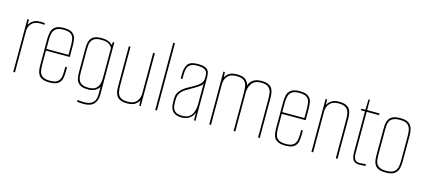

<svg xmlns="http://www.w3.org/2000/svg" viewBox="-57 -1126 3854 1737"><g transform="rotate(15 1870.0 -257.5)"><path d="M68 0V-495H82L84 -445Q95 -468 120.5 -485.5Q146 -503 193 -503Q214 -503 230 -500V-484Q214 -487 193 -487Q138 -487 111 -458Q84 -429 84 -389V0Z M408 7Q365 7 340.5 -4.5Q316 -16 305 -35Q294 -54 291 -77.5Q288 -101 288 -124V-372Q288 -403 295 -433Q302 -463 327.5 -483Q353 -503 408 -503Q464 -503 489 -484Q514 -465 520.5 -435Q527 -405 527 -372V-263H304V-127Q304 -98 309.5 -70.5Q315 -43 337 -26Q359 -9 408 -9Q457 -9 478.5 -26Q500 -43 505.5 -70Q511 -97 511 -127V-167H527V-124Q527 -93 521 -63Q515 -33 490 -13Q465 7 408 7ZM304 -279H511V-363Q511 -398 506 -426Q501 -454 479.5 -470.5Q458 -487 408 -487Q364 -487 341.5 -471.5Q319 -456 311.5 -428.5Q304 -401 304 -363Z M760 115Q738 115 720.5 113.5Q703 112 696 111V94Q723 99 760 99Q787 99 811 90.5Q835 82 850.5 59.5Q866 37 866 -3V-76Q858 -56 830.5 -39Q803 -22 762 -22Q706 -22 680.5 -42Q655 -62 649 -92Q643 -122 643 -153V-372Q643 -395 646 -418Q649 -441 660 -460.5Q671 -480 695.5 -491.5Q720 -503 762 -503Q797 -503 818 -495.5Q839 -488 850.5 -479Q862 -470 866 -466L869 -495H882V-5Q882 52 852 83.5Q822 115 760 115ZM762 -38Q804 -38 826.5 -54.5Q849 -71 857.5 -98Q866 -125 866 -156V-437Q863 -444 854.5 -455.5Q846 -467 824.5 -477Q803 -487 762 -487Q723 -487 702 -476Q681 -465 672 -447.5Q663 -430 661 -409.5Q659 -389 659 -369V-156Q659 -136 661 -115.5Q663 -95 672 -77.5Q681 -60 702 -49Q723 -38 762 -38Z M1137 8Q1095 8 1070.5 -3.5Q1046 -15 1035 -34.5Q1024 -54 1021 -77Q1018 -100 1018 -123V-495H1034V-132Q1034 -103 1039 -74Q1044 -45 1065.5 -26.5Q1087 -8 1137 -8Q1192 -8 1217 -35.5Q1242 -63 1246 -106V-495H1262V0H1248L1246 -50Q1235 -27 1209.5 -9.5Q1184 8 1137 8Z M1398 0V-630H1414V0Z M1642 4Q1619 4 1594.5 -4Q1570 -12 1553 -36.5Q1536 -61 1536 -112V-146Q1536 -178 1550.5 -202Q1565 -226 1585.5 -242.5Q1606 -259 1625.5 -269.5Q1645 -280 1654 -285Q1694 -307 1716.5 -323.5Q1739 -340 1749 -357.5Q1759 -375 1759 -400V-414Q1759 -448 1744.5 -463Q1730 -478 1708 -482Q1686 -486 1663 -486Q1619 -486 1597.5 -471Q1576 -456 1569.5 -431Q1563 -406 1563 -375V-334H1547V-377Q1547 -435 1570 -468.5Q1593 -502 1663 -502Q1717 -502 1740.5 -488Q1764 -474 1769.5 -451.5Q1775 -429 1775 -402V0H1760V-73Q1748 -38 1717.5 -17Q1687 4 1642 4ZM1645 -12Q1689 -12 1713.5 -31Q1738 -50 1748.5 -83Q1759 -116 1759 -157V-341Q1743 -319 1715.5 -302.5Q1688 -286 1659 -269Q1634 -255 1609.5 -239.5Q1585 -224 1568.5 -200Q1552 -176 1552 -138V-112Q1552 -65 1567 -44Q1582 -23 1604 -17.5Q1626 -12 1645 -12Z M1904 0V-495H1918L1920 -445Q1931 -468 1956.5 -485.5Q1982 -503 2029 -503Q2088 -503 2112 -481.5Q2136 -460 2143 -430Q2154 -464 2183 -483.5Q2212 -503 2258 -503Q2300 -503 2324.5 -491.5Q2349 -480 2360 -460.5Q2371 -441 2374 -418Q2377 -395 2377 -372V0H2361V-363Q2361 -393 2356 -421.5Q2351 -450 2329.5 -468.5Q2308 -487 2258 -487Q2203 -487 2177.5 -455Q2152 -423 2148 -372V0H2132V-363Q2132 -393 2127 -421.5Q2122 -450 2100.5 -468.5Q2079 -487 2029 -487Q1974 -487 1949 -459.5Q1924 -432 1920 -389V0Z M2617 7Q2574 7 2549.5 -4.5Q2525 -16 2514 -35Q2503 -54 2500 -77.5Q2497 -101 2497 -124V-372Q2497 -403 2504 -433Q2511 -463 2536.5 -483Q2562 -503 2617 -503Q2673 -503 2698 -484Q2723 -465 2729.5 -435Q2736 -405 2736 -372V-263H2513V-127Q2513 -98 2518.5 -70.5Q2524 -43 2546 -26Q2568 -9 2617 -9Q2666 -9 2687.5 -26Q2709 -43 2714.5 -70Q2720 -97 2720 -127V-167H2736V-124Q2736 -93 2730 -63Q2724 -33 2699 -13Q2674 7 2617 7ZM2513 -279H2720V-363Q2720 -398 2715 -426Q2710 -454 2688.5 -470.5Q2667 -487 2617 -487Q2573 -487 2550.5 -471.5Q2528 -456 2520.5 -428.5Q2513 -401 2513 -363Z M2861 0V-495H2875L2877 -443Q2888 -466 2913.5 -484.5Q2939 -503 2986 -503Q3028 -503 3052.5 -491.5Q3077 -480 3088 -460.5Q3099 -441 3102 -418Q3105 -395 3105 -372V0H3089V-363Q3089 -393 3084 -421.5Q3079 -450 3057.5 -468.5Q3036 -487 2986 -487Q2931 -487 2904 -457Q2877 -427 2877 -384V0Z M3307 0Q3268 0 3251 -23.5Q3234 -47 3234 -93V-479H3196V-493L3234 -495L3237 -592H3250V-495H3366V-479H3250V-88Q3250 -60 3261 -37.5Q3272 -15 3306 -15Q3320 -15 3334 -16.5Q3348 -18 3366 -20V-4Q3359 -3 3342.5 -1.5Q3326 0 3307 0Z M3557 7Q3514 7 3489.5 -4.5Q3465 -16 3454 -35Q3443 -54 3440 -77.5Q3437 -101 3437 -124V-372Q3437 -395 3440 -418Q3443 -441 3454.5 -460.5Q3466 -480 3491 -491.5Q3516 -503 3561 -503Q3616 -503 3641 -483Q3666 -463 3673.5 -433Q3681 -403 3681 -372V-124Q3681 -93 3673.5 -63Q3666 -33 3640 -13Q3614 7 3557 7ZM3557 -9Q3609 -9 3631.5 -27.5Q3654 -46 3659.5 -73.5Q3665 -101 3665 -127V-369Q3665 -396 3659.5 -423Q3654 -450 3632.5 -468.5Q3611 -487 3561 -487Q3521 -487 3498.5 -476Q3476 -465 3466.5 -447.5Q3457 -430 3455 -409.5Q3453 -389 3453 -369V-127Q3453 -107 3455 -86.5Q3457 -66 3466 -48.5Q3475 -31 3496.5 -20Q3518 -9 3557 -9Z"/></g></svg>

Font: Alumni Sans Pinstripe
Style: Regular
Weight: 400
Designer: Robert E. Leuschke
Foundry: Robert E. Leuschke
Version: Version 1.010; ttfautohint (v1.8.4.7-5d5b)